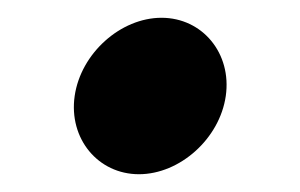

<svg xmlns="http://www.w3.org/2000/svg" viewBox="-20 -447 338 216"><path d="M64 -339C57.1 -291 90.3 -251 136.3 -251C182.3 -251 227.1 -291 234 -339C240.9 -387 207.7 -427 161.7 -427C115.7 -427 70.9 -387 64 -339Z"/></svg>

Font: Hussar Paneuropjskich
Style: UpCsObl
Weight: 400
Designer: Mew Too, Robert Jablonski
Foundry: Cannot Into Space Fonts
Version: Version 1